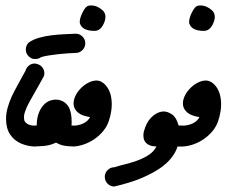

<svg xmlns="http://www.w3.org/2000/svg" viewBox="-20 -532 870 697"><path d="M110.8 0Q82.5 0 57.1 -10.7Q31.7 -21.5 16.8 -43.7Q2 -65.9 2 -100.6V-102.1Q2 -136.2 23.4 -183.6Q25.4 -188.5 32.2 -201.2Q39.1 -213.9 46.9 -228.5Q54.7 -243.2 62 -256.1Q69.3 -269 72.3 -274.4Q76.2 -288.6 88.4 -296.4Q96.2 -301.3 105 -301.3Q109.9 -301.3 114.7 -299.8Q128.9 -295.9 136.2 -283.7Q141.1 -275.4 141.1 -266.1Q141.1 -261.7 140.1 -257.3Q137.7 -252.4 130.1 -238.8Q122.6 -225.1 113.5 -209.2Q104.5 -193.4 96.2 -178.7Q87.9 -164.1 84 -156.7Q76.2 -142.1 71.3 -127.9Q66.9 -116.2 66.9 -106.9Q66.9 -104 67.9 -96.9Q68.8 -89.8 78.6 -82.8Q88.4 -75.7 110.8 -75.7Z M248.5 -0.5Q231.4 -0.5 220.7 -2Q210 -3.4 202.9 -5.6Q195.8 -7.8 191.4 -10.3Q187 -12.7 183.6 -14.2Q161.6 -4.4 141.6 -2.4Q121.6 -0.5 103 -0.5V-76.2H113.3Q113.3 -100.1 119.6 -118.4Q126 -136.7 136.5 -148.9Q147 -161.1 161.1 -166.5Q171.4 -170.4 182.1 -170.4Q186 -170.4 189.9 -169.9Q214.8 -166.5 228.5 -145Q240.2 -126.5 240.2 -87.9L239.7 -76.2H248.5ZM254.4 -339.8Q243.2 -339.4 226.3 -338.4Q209.5 -337.4 191.9 -335.4Q174.3 -333.5 157.5 -330.8Q140.6 -328.1 129.4 -324.7Q120.6 -317.9 109.9 -317.9Q108.9 -317.9 101.8 -318.1Q94.7 -318.4 85 -326.7Q74.2 -336.4 73.7 -351.1V-352.5Q73.7 -365.7 83 -376.5Q98.6 -388.2 120.6 -394.5Q142.6 -400.9 166.3 -403.8Q189.9 -406.7 212.9 -407.7Q235.8 -408.7 254.4 -409.7Q269 -409.7 279.3 -399.4Q289.6 -389.2 289.6 -375Q289.6 -360.4 279.3 -350.1Q269 -339.8 254.4 -339.8Z M356.4 -445.8Q344.7 -419.9 322.8 -419.9Q279.8 -419.9 270.5 -445.8Q269.5 -448.2 269.5 -452.1Q269.5 -465.8 278.8 -485.1Q288.1 -504.4 297.4 -509.8Q302.7 -512.2 310.5 -512.2Q333 -512.2 352.5 -494.6Q362.8 -485.4 362.8 -470.7Q362.8 -459.5 356.4 -445.8ZM307.1 -106.9Q277.8 -111.3 263.9 -122.8Q250 -134.3 247.6 -149.4Q247.1 -153.3 247.1 -157.2Q247.1 -168.5 252.9 -182.1Q258.8 -195.8 271.2 -209.2Q283.7 -222.7 299.6 -231.2Q315.4 -239.7 330.6 -239.7Q343.8 -239.7 356.4 -229.5Q369.1 -219.2 377.2 -200.7Q385.3 -182.1 385.7 -155.3V-152.8Q385.7 -126.5 375.5 -94.2Q368.7 -72.8 354.2 -55.7Q339.8 -38.6 321.8 -26.4Q303.7 -14.2 283.2 -7.3Q262.7 -0.5 243.7 0V-75.7Q264.2 -75.7 281.5 -83.5Q298.8 -91.3 307.1 -106.9Z M644.5 0H624.5Q618.7 19 603.5 39.3Q588.4 59.6 561 78.6Q533.7 97.7 492.9 114.7Q452.1 131.8 395 145Q380.9 145 370.6 134.8Q360.4 124.5 360.4 109.9Q360.4 95.7 370.6 85.4Q380.9 75.2 395 75.2Q409.7 70.3 431.9 64.9Q454.1 59.6 476.8 51.5Q499.5 43.5 519 31Q538.6 18.6 547.9 -0.5Q532.2 -0.5 522.2 -5.1Q512.2 -9.8 506.8 -17.3Q501.5 -24.9 501 -34.7Q500.5 -37.6 500.5 -40.5Q500.5 -47.4 502.4 -54.7Q510.3 -85.9 527.8 -104.2Q545.4 -122.6 565.4 -126.5Q569.8 -127.4 573.7 -127.4Q588.9 -127.4 604.7 -116.5Q620.6 -105.5 628.4 -76.2H644.5Z M753.4 -445.8Q741.7 -419.9 719.7 -419.9Q676.8 -419.9 667.5 -445.8Q666.5 -448.2 666.5 -452.1Q666.5 -465.8 675.8 -485.1Q685.1 -504.4 694.3 -509.8Q699.7 -512.2 707.5 -512.2Q730 -512.2 749.5 -494.6Q759.8 -485.4 759.8 -470.7Q759.8 -459.5 753.4 -445.8ZM704.1 -106.9Q674.8 -111.3 660.9 -122.8Q647 -134.3 644.5 -149.4Q644 -153.3 644 -157.2Q644 -168.5 649.9 -182.1Q655.8 -195.8 668.2 -209.2Q680.7 -222.7 696.5 -231.2Q712.4 -239.7 727.5 -239.7Q740.7 -239.7 753.4 -229.5Q766.1 -219.2 774.2 -200.7Q782.2 -182.1 782.7 -155.3V-152.8Q782.7 -126.5 772.5 -94.2Q765.6 -72.8 751.2 -55.7Q736.8 -38.6 718.8 -26.4Q700.7 -14.2 680.2 -7.3Q659.7 -0.5 640.6 0V-75.7Q661.1 -75.7 678.5 -83.5Q695.8 -91.3 704.1 -106.9Z"/></svg>

Font: DimaLatifi
Style: regular
Weight: 400
Designer: R.Balvardi
Foundry: Dima Software Group
Version: Version 1.00;January 29, 2019;FontCreator 11.5.0.2427 64-bit